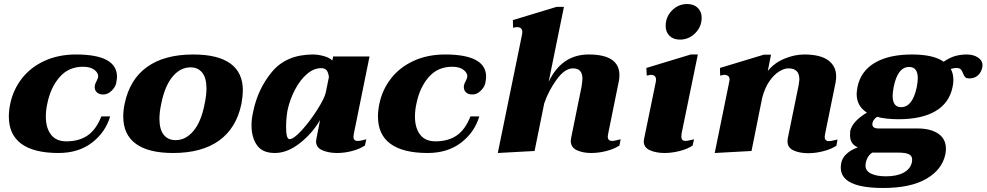

<svg xmlns="http://www.w3.org/2000/svg" viewBox="-20 -751 4907 955"><path d="M24 -171Q24 -203 31 -235Q46 -306 89.5 -361.5Q133 -417 202 -448.5Q271 -480 358 -480Q562 -480 562 -369Q562 -360 558 -338Q554 -318 535 -299.5Q516 -281 494 -281Q473 -281 462 -291.5Q451 -302 451 -318Q451 -331 460 -347Q466 -359 468 -367Q471 -386 451 -402.5Q431 -419 393 -419Q321 -419 276 -367Q231 -315 215 -234Q208 -203 208 -171Q208 -115 233.5 -81.5Q259 -48 310 -48Q373 -48 415.5 -77Q458 -106 484 -172H528Q504 -92 437 -41Q370 10 271 10Q149 10 86.5 -35.5Q24 -81 24 -171Z M593 -171Q593 -203 600 -235Q625 -356 711.5 -418Q798 -480 941 -480Q1064 -480 1126 -435Q1188 -390 1188 -301Q1188 -277 1181 -235Q1156 -114 1070 -52Q984 10 841 10Q718 10 655.5 -36Q593 -82 593 -171ZM998 -235Q1007 -279 1007 -311Q1007 -363 986 -389.5Q965 -416 928 -416Q877 -416 838.5 -370Q800 -324 782 -235Q773 -193 773 -160Q773 -108 794 -81Q815 -54 854 -54Q904 -54 942.5 -100Q981 -146 998 -235Z M1231 -128Q1231 -160 1239 -194Q1262 -309 1333.5 -394.5Q1405 -480 1538 -480Q1560 -480 1589 -472.5Q1618 -465 1633 -450L1637 -470H1818L1740 -86Q1738 -74 1738 -71Q1738 -50 1759 -50Q1768 -50 1781 -53Q1794 -56 1802 -58L1795 -27Q1769 -10 1731.5 0Q1694 10 1657 10Q1615 10 1583.5 -3.5Q1552 -17 1552 -48Q1552 -52 1554 -62L1572 -154Q1533 -87 1471 -38.5Q1409 10 1347 10Q1285 10 1258 -29Q1231 -68 1231 -128ZM1600 -289 1616 -368Q1613 -391 1604.5 -401.5Q1596 -412 1577 -412Q1541 -412 1507 -383Q1473 -354 1447.5 -305.5Q1422 -257 1410 -202Q1403 -160 1403 -120Q1403 -59 1420 -59Q1441 -59 1481 -103Q1521 -147 1557 -203.5Q1593 -260 1600 -289Z M1860 -171Q1860 -203 1867 -235Q1882 -306 1925.5 -361.5Q1969 -417 2038 -448.5Q2107 -480 2194 -480Q2398 -480 2398 -369Q2398 -360 2394 -338Q2390 -318 2371 -299.5Q2352 -281 2330 -281Q2309 -281 2298 -291.5Q2287 -302 2287 -318Q2287 -331 2296 -347Q2302 -359 2304 -367Q2307 -386 2287 -402.5Q2267 -419 2229 -419Q2157 -419 2112 -367Q2067 -315 2051 -234Q2044 -203 2044 -171Q2044 -115 2069.5 -81.5Q2095 -48 2146 -48Q2209 -48 2251.5 -77Q2294 -106 2320 -172H2364Q2340 -92 2273 -41Q2206 10 2107 10Q1985 10 1922.5 -35.5Q1860 -81 1860 -171Z M3067 -58 3061 -27Q3035 -10 2996.5 0Q2958 10 2921 10Q2879 10 2849 -4Q2819 -18 2819 -51Q2819 -56 2821 -66L2873 -322Q2877 -350 2877 -360Q2877 -411 2830 -411Q2789 -411 2748.5 -355Q2708 -299 2687 -237L2639 0L2456 10L2577 -581Q2578 -585 2578 -592Q2578 -616 2551 -616Q2545 -616 2532 -613L2531 -651L2749 -717H2785L2709 -344Q2774 -480 2908 -480Q3061 -480 3061 -377Q3061 -358 3057 -342L3005 -86Q3003 -74 3003 -72Q3003 -50 3025 -50Q3033 -50 3046.5 -53.5Q3060 -57 3067 -58Z M3291 -622Q3291 -667 3322.5 -699Q3354 -731 3398 -731Q3431 -731 3450.5 -712Q3470 -693 3470 -663Q3470 -618 3438 -586Q3406 -554 3362 -554Q3329 -554 3310 -573Q3291 -592 3291 -622ZM3182 -48Q3182 -52 3184 -62L3242 -344Q3243 -348 3243 -355Q3243 -368 3235.5 -373.5Q3228 -379 3217 -379Q3214 -379 3197 -375L3195 -413L3416 -480H3451L3370 -86L3369 -71Q3369 -50 3390 -50Q3398 -50 3411.5 -53.5Q3425 -57 3432 -58L3425 -27Q3400 -10 3361 0Q3322 10 3285 10Q3244 10 3213 -3.5Q3182 -17 3182 -48Z M4146 -57 4140 -26Q4114 -9 4075.5 1Q4037 11 4000 11Q3958 11 3927.5 -2.5Q3897 -16 3897 -48Q3897 -56 3898 -61L3952 -325Q3956 -349 3956 -357Q3956 -411 3901 -411Q3881 -411 3855.5 -395.5Q3830 -380 3807 -347Q3784 -314 3771 -264L3718 0L3535 10L3607 -343L3609 -355Q3609 -368 3601 -373.5Q3593 -379 3582 -379Q3581 -379 3562 -375L3561 -413L3779 -479H3815L3799 -398Q3831 -438 3881.5 -459Q3932 -480 3980 -480Q4060 -480 4099.5 -451Q4139 -422 4139 -371Q4139 -357 4136 -340L4084 -85Q4082 -73 4082 -71Q4082 -49 4103 -49Q4112 -49 4125.5 -52.5Q4139 -56 4146 -57Z M4867 -427Q4867 -420 4866 -417Q4861 -391 4844 -376Q4827 -361 4802 -361Q4787 -361 4781 -367Q4775 -373 4770 -386Q4765 -400 4758.5 -406.5Q4752 -413 4735 -413Q4727 -413 4709 -408Q4722 -385 4722 -354Q4722 -335 4718 -318Q4702 -239 4633.5 -198.5Q4565 -158 4449 -158Q4386 -158 4342 -170Q4319 -153 4319 -133Q4319 -112 4350 -112H4544Q4609 -112 4647 -86Q4685 -60 4685 -11Q4685 2 4682 17Q4666 93 4587.5 138.5Q4509 184 4373 184Q4162 184 4162 83Q4162 44 4185.5 19.5Q4209 -5 4247 -18Q4208 -34 4208 -78Q4208 -92 4209 -99Q4219 -147 4292 -191Q4241 -223 4241 -284Q4241 -294 4245 -318Q4261 -397 4331 -438.5Q4401 -480 4516 -480Q4623 -480 4674 -444Q4704 -465 4731.5 -472.5Q4759 -480 4788 -480Q4822 -480 4844.5 -465Q4867 -450 4867 -427ZM4545 -362Q4545 -418 4502 -418Q4445 -418 4425 -318Q4420 -291 4420 -274Q4420 -218 4462 -218Q4519 -218 4540 -318Q4545 -345 4545 -362ZM4319 8Q4293 24 4286 61Q4285 65 4285 73Q4285 99 4312.5 112.5Q4340 126 4387 126Q4441 126 4475 107.5Q4509 89 4516 55Q4517 50 4517 43Q4517 24 4500.5 16Q4484 8 4445 8Z"/></svg>

Font: Taviraj ExtraBold
Style: Italic
Weight: 800
Italic angle: -12°
Designer: Katatrad Team
Foundry: CadsonDemak
Version: Version 1.001